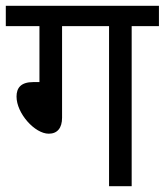

<svg xmlns="http://www.w3.org/2000/svg" viewBox="-20 -642 568 662"><path d="M194 -552H356V0H434V-552H528V-622H0V-552H116V-359H95C52 -359 37 -339 37 -309C37 -251 100 -181 148 -181C178 -181 194 -201 194 -236Z"/></svg>

Font: Noto Sans Devanagari UI SemiCondensed
Style: Regular
Weight: 400
Width: 4
Designer: Jelle Bosma - Monotype Design Team
Foundry: Monotype Imaging Inc.
Version: Version 2.004